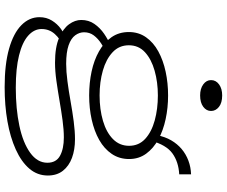

<svg xmlns="http://www.w3.org/2000/svg" viewBox="-95 -661 977 827"><g transform="rotate(90 393.5 -247.5)"><path d="M355 221Q257 221 190 202Q123 183 88.5 149Q54 115 54 71Q54 41 68.5 17.5Q83 -6 104.5 -21.5Q126 -37 145 -45L177 -29Q148 -19 126.5 5Q105 29 105 62Q105 94 133.5 119.5Q162 145 218.5 159Q275 173 358 173Q449 173 522 157.5Q595 142 638 111Q681 80 681 37Q681 -1 651 -17.5Q621 -34 572 -34Q539 -34 498.5 -28.5Q458 -23 414.5 -15.5Q371 -8 328.5 -2Q286 4 250 4Q183 4 143 -13.5Q103 -31 84.5 -56.5Q66 -82 66 -109Q66 -141 83 -165.5Q100 -190 125.5 -207.5Q151 -225 178 -236L210 -218Q189 -209 167.5 -195Q146 -181 132.5 -163Q119 -145 119 -121Q119 -101 132 -83Q145 -65 175 -54.5Q205 -44 255 -44Q288 -44 330 -49.5Q372 -55 416.5 -63Q461 -71 503 -76.5Q545 -82 580 -82Q625 -82 660 -69Q695 -56 715.5 -30Q736 -4 736 35Q736 80 706.5 114.5Q677 149 624 173Q571 197 502.5 209Q434 221 355 221ZM391 -143Q337 -143 288 -153.5Q239 -164 201 -185.5Q163 -207 140.5 -239Q118 -271 118 -314Q118 -356 140.5 -388Q163 -420 201.5 -441Q240 -462 289 -472.5Q338 -483 391 -483Q444 -483 493 -472.5Q542 -462 580.5 -441Q619 -420 642 -388.5Q665 -357 665 -315Q665 -273 643 -240.5Q621 -208 583 -186.5Q545 -165 495.5 -154Q446 -143 391 -143ZM391 -188Q451 -188 500.5 -202.5Q550 -217 579 -245.5Q608 -274 608 -315Q608 -357 578 -384.5Q548 -412 498.5 -425.5Q449 -439 391 -439Q334 -439 284.5 -425Q235 -411 205 -383.5Q175 -356 175 -314Q175 -272 205 -244Q235 -216 284 -202Q333 -188 391 -188ZM586 -409 562 -434Q569 -470 584.5 -496.5Q600 -523 622 -541.5Q644 -560 672 -570.5Q700 -581 731 -582V-531Q677 -528 640.5 -501.5Q604 -475 586 -409ZM391 -621Q362 -621 343.5 -634.5Q325 -648 325 -668Q325 -689 343.5 -702.5Q362 -716 391 -716Q423 -716 440.5 -702Q458 -688 458 -668Q458 -648 440 -634.5Q422 -621 391 -621Z"/></g></svg>

Font: BioRhyme SemiExpanded Light
Style: Regular
Weight: 300
Width: 6
Designer: Aoife Mooney
Foundry: Aoife Mooney Type
Version: Version 1.600;gftools[0.9.33]